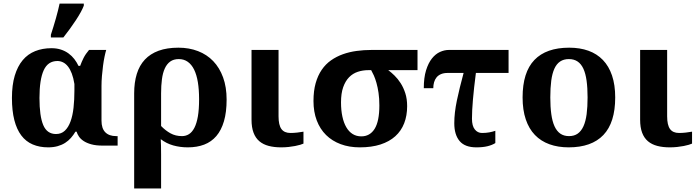

<svg xmlns="http://www.w3.org/2000/svg" viewBox="-20 -816 3908 1076"><path d="M555.2 0Q518.1 0 492.2 -7.1Q466.3 -14.2 449.2 -25.4Q432.1 -36.6 422.6 -50.5Q413.1 -64.5 409.2 -78.1H402.8Q391.6 -59.1 377.4 -43Q363.3 -26.9 344.7 -15.1Q326.2 -3.4 302.7 3.2Q279.3 9.8 250 9.8Q201.2 9.8 163.1 -6.6Q125 -22.9 99.4 -56.9Q73.7 -90.8 60.3 -143.1Q46.9 -195.3 46.9 -267.1Q46.9 -339.4 62.7 -392.1Q78.6 -444.8 107.4 -479Q136.2 -513.2 177.2 -529.5Q218.3 -545.9 268.1 -545.9Q297.9 -545.9 321.5 -538.1Q345.2 -530.3 364 -516.6Q382.8 -502.9 396.5 -485.1Q410.2 -467.3 419.9 -446.8H429.2Q437.5 -469.7 448.5 -491.5Q459.5 -513.2 479 -536.1H575.2Q570.8 -522 565.9 -498.5Q561 -475.1 557.4 -447.5Q553.7 -419.9 551.3 -390.4Q548.8 -360.8 548.8 -334V-140.1Q548.8 -96.2 570.1 -74.7Q591.3 -53.2 630.9 -53.2H639.2V0ZM293.9 -64.9Q323.7 -64.9 343.5 -83.7Q363.3 -102.5 375.2 -135.3Q387.2 -168 392.1 -212.4Q397 -256.8 397 -308.1V-345.2Q391.6 -379.4 382.3 -403.8Q373 -428.2 360.6 -443.8Q348.1 -459.5 333 -466.8Q317.9 -474.1 301.8 -474.1Q248.5 -474.1 224.9 -422.1Q201.2 -370.1 201.2 -267.1Q201.2 -165 222.4 -115Q243.7 -64.9 293.9 -64.9ZM265.1 -621.1Q279.3 -664.1 293 -712.2Q306.6 -760.3 314 -795.9H449.7V-784.2Q437.5 -752 405.3 -702.9Q373 -653.8 335 -606H265.1Z M1250 -257.8Q1250 -187.5 1235.1 -136.7Q1220.2 -85.9 1192.4 -53.5Q1164.6 -21 1124.3 -5.6Q1084 9.8 1032.7 9.8Q989.3 9.8 950.9 -1Q912.6 -11.7 880.9 -36.1Q881.8 -22.5 882.3 -0.2Q882.8 22 882.8 48.8V240.2H731.9V-293Q731.9 -354 746.6 -401.6Q761.2 -449.2 791.7 -481.9Q822.3 -514.6 869.1 -531.7Q916 -548.8 980 -548.8Q1040 -548.8 1089.8 -529.5Q1139.6 -510.3 1175 -473.4Q1210.4 -436.5 1230.2 -382.3Q1250 -328.1 1250 -257.8ZM1095.7 -259.8Q1095.7 -313.5 1088.9 -355.2Q1082 -397 1067.9 -425.8Q1053.7 -454.6 1032.2 -469.7Q1010.7 -484.9 981.9 -484.9Q953.1 -484.9 934.1 -471.2Q915 -457.5 903.6 -432.4Q892.1 -407.2 887.5 -371.8Q882.8 -336.4 882.8 -293V-109.9Q907.2 -84.5 935.5 -68.8Q963.9 -53.2 1000 -53.2Q1021.5 -53.2 1039.1 -64.2Q1056.6 -75.2 1069.3 -99.6Q1082 -124 1088.9 -163.3Q1095.7 -202.6 1095.7 -259.8Z M1541 -536.1V-164.1Q1541 -115.2 1557.1 -93Q1573.2 -70.8 1607.9 -70.8Q1626 -70.8 1645.5 -73Q1665 -75.2 1680.7 -78.1V-11.2Q1674.3 -8.3 1662.4 -4.6Q1650.4 -1 1634 2.2Q1617.7 5.4 1597.7 7.6Q1577.6 9.8 1555.7 9.8Q1516.6 9.8 1485.8 1.7Q1455.1 -6.3 1433.6 -24.4Q1412.1 -42.5 1400.9 -72.3Q1389.6 -102.1 1389.6 -145V-536.1Z M2261.7 -221.2Q2261.7 -168 2245.1 -125.2Q2228.5 -82.5 2195.3 -52.5Q2162.1 -22.5 2112.3 -6.3Q2062.5 9.8 1996.1 9.8Q1937 9.8 1889.2 -8.1Q1841.3 -25.9 1807.4 -59.3Q1773.4 -92.8 1755.1 -141.1Q1736.8 -189.5 1736.8 -250Q1736.8 -306.6 1749 -349.9Q1761.2 -393.1 1783 -424.8Q1804.7 -456.5 1835 -477.8Q1865.2 -499 1901.4 -512Q1937.5 -524.9 1978.3 -530.5Q2019 -536.1 2062 -536.1H2319.8V-422.9H2155.8Q2172.4 -410.6 2190.9 -392.6Q2209.5 -374.5 2225.3 -349.9Q2241.2 -325.2 2251.5 -293.2Q2261.7 -261.2 2261.7 -221.2ZM1891.1 -242.2Q1891.1 -198.2 1898.7 -163.1Q1906.2 -127.9 1920.7 -103Q1935.1 -78.1 1956.3 -64.9Q1977.5 -51.8 2004.9 -51.8Q2053.2 -51.8 2079.6 -94.2Q2106 -136.7 2106 -225.1Q2106 -264.6 2101.3 -295.9Q2096.7 -327.1 2089.8 -351.3Q2083 -375.5 2075 -393.3Q2066.9 -411.1 2060.1 -422.9H2044.9Q2013.2 -422.9 1985.1 -413.6Q1957 -404.3 1936.3 -383.1Q1915.5 -361.8 1903.3 -327.4Q1891.1 -293 1891.1 -242.2Z M2830.1 -407.2H2647Q2635.7 -319.8 2630.4 -257.6Q2625 -195.3 2625 -150.9Q2625 -110.4 2640.9 -90.6Q2656.7 -70.8 2681.2 -70.8Q2703.6 -70.8 2721.9 -74.2Q2740.2 -77.6 2755.9 -83V-14.2Q2737.8 -2.9 2712.2 3.4Q2686.5 9.8 2649.9 9.8Q2585.4 9.8 2555.7 -25.6Q2525.9 -61 2525.9 -125Q2525.9 -154.8 2529.5 -186.3Q2533.2 -217.8 2540.3 -252.2Q2547.4 -286.6 2556.9 -325.2Q2566.4 -363.8 2578.1 -407.2H2488.8Q2466.8 -407.2 2451.4 -400.6Q2436 -394 2426.5 -382.3Q2417 -370.6 2412.6 -355Q2408.2 -339.4 2408.2 -321.8H2355Q2355 -380.9 2367.7 -421.9Q2380.4 -462.9 2400.6 -488.3Q2420.9 -513.7 2445.8 -524.9Q2470.7 -536.1 2495.1 -536.1H2830.1Z M3427.7 -270Q3427.7 -128.9 3361.6 -59.6Q3295.4 9.8 3167 9.8Q3106.9 9.8 3059.1 -7.6Q3011.2 -24.9 2977.8 -59.6Q2944.3 -94.2 2926.5 -147Q2908.7 -199.7 2908.7 -270Q2908.7 -411.1 2974.9 -480Q3041 -548.8 3169.9 -548.8Q3230 -548.8 3277.6 -531.7Q3325.2 -514.6 3358.6 -480Q3392.1 -445.3 3409.9 -392.8Q3427.7 -340.3 3427.7 -270ZM3064 -270Q3064 -216.8 3069.6 -176.3Q3075.2 -135.7 3087.6 -108.4Q3100.1 -81.1 3120.1 -67.1Q3140.1 -53.2 3168.9 -53.2Q3197.8 -53.2 3217.5 -67.1Q3237.3 -81.1 3249.8 -108.4Q3262.2 -135.7 3267.6 -176.3Q3272.9 -216.8 3272.9 -270Q3272.9 -323.7 3267.3 -364Q3261.7 -404.3 3249.3 -431.2Q3236.8 -458 3216.8 -471.4Q3196.8 -484.9 3168 -484.9Q3139.2 -484.9 3119.1 -471.4Q3099.1 -458 3086.9 -431.2Q3074.7 -404.3 3069.3 -364Q3064 -323.7 3064 -270Z M3718.8 -536.1V-164.1Q3718.8 -115.2 3734.9 -93Q3751 -70.8 3785.6 -70.8Q3803.7 -70.8 3823.2 -73Q3842.8 -75.2 3858.4 -78.1V-11.2Q3852.1 -8.3 3840.1 -4.6Q3828.1 -1 3811.8 2.2Q3795.4 5.4 3775.4 7.6Q3755.4 9.8 3733.4 9.8Q3694.3 9.8 3663.6 1.7Q3632.8 -6.3 3611.3 -24.4Q3589.8 -42.5 3578.6 -72.3Q3567.4 -102.1 3567.4 -145V-536.1Z"/></svg>

Font: Droid Serif
Style: Bold
Weight: 700
Designer: Monotype Design team
Foundry: Monotype Imaging Inc.
Version: Version 1.03